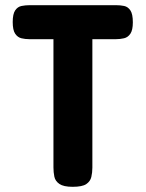

<svg xmlns="http://www.w3.org/2000/svg" viewBox="-20 -711 561 740"><path d="M428 -691Q444 -691 458.5 -688Q473 -685 482.5 -671Q492 -657 492 -625Q492 -595 482.5 -581Q473 -567 458 -563.5Q443 -560 427 -560H336V-65Q336 -46 332 -29Q328 -12 312.5 -1.5Q297 9 260 9Q225 9 209 -2Q193 -13 189.5 -30Q186 -47 186 -66V-560H93Q77 -560 62.5 -563.5Q48 -567 38.5 -581Q29 -595 29 -626Q29 -657 38.5 -671Q48 -685 63 -688Q78 -691 94 -691Z"/></svg>

Font: Fredoka Condensed SemiBold
Style: Regular
Weight: 600
Width: 3
Designer: Ben Nathan
Foundry: Milena B. Brandão, Ben Nathan
Version: Version 2.001